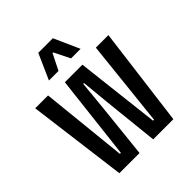

<svg xmlns="http://www.w3.org/2000/svg" viewBox="-189 -791 909 909"><g transform="rotate(-45 265.5 -337.0)"><path d="M85 0 20.5 -499H106.5L151.5 -63H158L207 -487H324.5L373.5 -63H380L426.5 -499H510.5L446.5 0H311.5L282.5 -275L268.5 -420H263L249 -275L220 0ZM216.5 -674.5H314L371.5 -546H307.5L267.5 -626H263.5L223.5 -546H159.5Z"/></g></svg>

Font: Anek Latin Condensed Medium
Style: Regular
Weight: 500
Width: 3
Designer: Yesha Goshar
Foundry: Ek Type
Version: Version 1.003